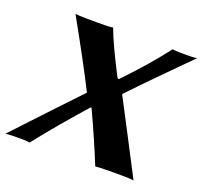

<svg xmlns="http://www.w3.org/2000/svg" viewBox="-161 -780 966 915"><g transform="rotate(20 322.0 -322.5)"><path d="M603.6 3C527.8 -144.7 458.4 -275 411.8 -365C530 -489.9 633 -590 689.4 -648C676.9 -645 642.9 -645 630.9 -645C618.9 -645 576.9 -645 565.4 -648C495.9 -559.4 461.9 -520.9 375.2 -428.9C368.9 -424 367.3 -426.3 361.1 -437C312.2 -532.8 282.4 -595.4 263.4 -648C242.9 -645 199.9 -645 180.9 -645C161.9 -645 90.9 -645 72.4 -648C151.6 -505.9 207.6 -402.2 252 -314C181.8 -239.9 80 -132.7 -46.4 3C-33.9 0 12.1 0 24.1 0C37.1 0 65.1 0 76.6 3C141.4 -79.8 224.6 -177.8 291.3 -252.3C294 -255.2 296.7 -256.6 298.6 -250.7C333.7 -176.4 376.6 -78.2 409.6 3C430.1 0 496.1 0 516.1 0C536.1 0 584.1 0 603.6 3Z"/></g></svg>

Font: Linux Biolinum O 
Style: Bold Italic
Weight: 700
Designer: Philipp H. Poll
Foundry: Philipp H. Poll
Version: Version 1.3.2